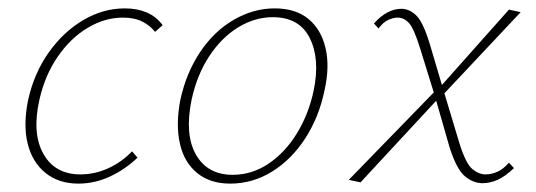

<svg xmlns="http://www.w3.org/2000/svg" viewBox="-20 -433 1278 458"><path d="M167 5Q120 5 88.5 -20.5Q57 -46 46 -90.5Q35 -135 47 -194Q61 -258 96 -307.5Q131 -357 178.5 -385Q226 -413 278 -413Q307 -413 329.5 -403.5Q352 -394 368 -373L350 -357Q338 -372 319.5 -381.5Q301 -391 273 -391Q230 -391 189 -366.5Q148 -342 117.5 -297.5Q87 -253 74 -195Q56 -115 83.5 -66Q111 -17 172 -17Q206 -17 238 -31.5Q270 -46 295 -72L308 -57Q279 -29 242.5 -12Q206 5 167 5Z M529 5Q481 5 450 -20.5Q419 -46 409 -91Q399 -136 410 -194Q424 -259 457.5 -309Q491 -359 538 -386Q585 -413 635 -413Q685 -413 715.5 -388Q746 -363 756.5 -318.5Q767 -274 754 -217Q741 -154 708.5 -103.5Q676 -53 629.5 -24Q583 5 529 5ZM535 -16Q581 -16 620.5 -42.5Q660 -69 688 -114.5Q716 -160 728 -216Q744 -292 719 -342Q694 -392 631 -392Q588 -392 548.5 -368Q509 -344 479.5 -299.5Q450 -255 437 -195Q420 -112 447.5 -64Q475 -16 535 -16Z M1131 4Q1109 4 1089 -12.5Q1069 -29 1052 -83L1017 -205L983 -315Q968 -364 956 -377.5Q944 -391 929 -391Q918 -391 906 -385.5Q894 -380 883 -365L872 -377Q888 -395 904.5 -403.5Q921 -412 937 -412Q958 -412 974.5 -394.5Q991 -377 1007 -322L1036 -224L1076 -91Q1091 -43 1106.5 -30Q1122 -17 1138 -17Q1153 -17 1167 -23.5Q1181 -30 1194 -45L1206 -32Q1185 -12 1167 -4Q1149 4 1131 4ZM840 2 812 -4 1022 -220 1031 -204ZM1034 -204 1025 -220 1194 -410 1222 -404Z"/></svg>

Font: Ysabeau Infant Thin
Style: Italic
Weight: 250
Italic angle: -12°
Designer: Christian Thalmann (Catharsis Fonts)
Version: Version 2.001;gftools[0.9.30]; featfreeze: ss01,ss02,lnum